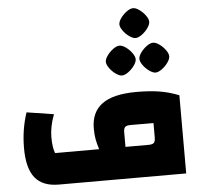

<svg xmlns="http://www.w3.org/2000/svg" viewBox="-62 -1024 1147 1089"><g transform="rotate(-5 512.0 -480.0)"><path d="M50 -223Q50 -329 82 -424L236 -400Q210 -331 210 -272Q210 -213 223 -180H474Q463 -215 458.5 -240.5Q454 -266 454 -300Q454 -392 517 -438.5Q580 -485 714 -485Q788 -485 843.5 -476Q899 -467 954 -445V0H229Q137 0 93.5 -54Q50 -108 50 -223ZM794 -218V-301H663Q641 -301 632.5 -293Q624 -285 624 -263V-180H755Q777 -180 785.5 -188Q794 -196 794 -218ZM555 -670Q555 -686 569.5 -706Q584 -726 604 -740.5Q624 -755 640 -755Q656 -755 676 -740.5Q696 -726 710.5 -706Q725 -686 725 -670Q725 -655 710.5 -634.5Q696 -614 675.5 -599.5Q655 -585 640 -585Q625 -585 604.5 -599.5Q584 -614 569.5 -634.5Q555 -655 555 -670ZM746 -670Q746 -686 760.5 -706Q775 -726 795 -740.5Q815 -755 831 -755Q847 -755 867 -740.5Q887 -726 901.5 -706Q916 -686 916 -670Q916 -655 901.5 -634.5Q887 -614 866.5 -599.5Q846 -585 831 -585Q816 -585 795.5 -599.5Q775 -614 760.5 -634.5Q746 -655 746 -670ZM650 -875Q650 -891 664.5 -911Q679 -931 699 -945.5Q719 -960 735 -960Q751 -960 771 -945.5Q791 -931 805.5 -911Q820 -891 820 -875Q820 -860 805.5 -839.5Q791 -819 770.5 -804.5Q750 -790 735 -790Q720 -790 699.5 -804.5Q679 -819 664.5 -839.5Q650 -860 650 -875Z"/></g></svg>

Font: Changa ExtraBold
Style: Regular
Weight: 800
Designer: Eduardo Rodriguez Tunni
Foundry: Eduardo Rodriguez Tunni
Version: Version 2.002; ttfautohint (v1.5) -l 8 -r 50 -G 220 -x 14 -H